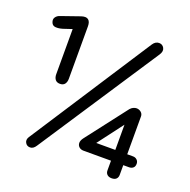

<svg xmlns="http://www.w3.org/2000/svg" viewBox="-138 -919 1049 1059"><g transform="rotate(20 387.0 -389.5)"><path d="M181 -386Q162 -386 153 -398Q144 -410 144 -429V-694L93 -677Q70 -670 51.5 -671.5Q33 -673 27 -690Q20 -707 29 -720Q38 -733 55 -738L164 -776Q191 -785 204.5 -774.5Q218 -764 218 -737V-429Q218 -410 209 -398Q200 -386 181 -386ZM146 0Q127 0 118 -16Q109 -32 120 -50L583 -763Q591 -775 600 -780Q609 -785 619 -785Q639 -785 648.5 -767.5Q658 -750 643 -727L179 -22Q165 0 146 0ZM627 6Q610 6 600.5 -3Q591 -12 591 -27V-84H430Q413 -84 403 -93.5Q393 -103 393 -117Q393 -131 405 -147L589 -386Q597 -395 606.5 -399.5Q616 -404 625 -404Q640 -404 651.5 -394.5Q663 -385 663 -370V-148H697Q711 -148 720.5 -139Q730 -130 730 -116Q730 -100 720.5 -92Q711 -84 697 -84H663V-27Q663 -12 654 -3Q645 6 627 6ZM481 -148H593V-296Z"/></g></svg>

Font: Comfortaa Medium
Style: Regular
Weight: 500
Designer: Johan Aakerlund
Foundry: Johan Aakerlund
Version: Version 3.104; ttfautohint (v1.8.1.43-b0c9)